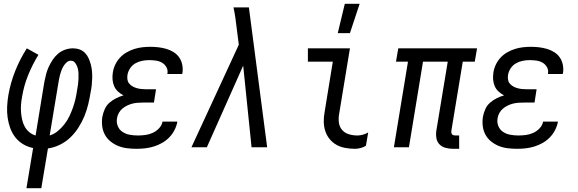

<svg xmlns="http://www.w3.org/2000/svg" viewBox="-20 -774 3040 1009"><path d="M119 215 154 4Q125 -2 101 -16.5Q77 -31 60 -53Q43 -75 33.5 -101.5Q24 -128 20 -156.5Q16 -185 17.5 -214.5Q19 -244 24 -274Q35 -338 59.5 -400Q84 -462 121 -520L182 -486Q150 -434 127.5 -378Q105 -322 96 -265Q92 -244 90.5 -224Q89 -204 90.5 -184Q92 -164 96.5 -144.5Q101 -125 110 -108.5Q119 -92 134 -79.5Q149 -67 167 -62L213 -343Q217 -363 222 -383Q227 -403 236 -422.5Q245 -442 257 -460Q269 -478 285.5 -492Q302 -506 322.5 -513Q343 -520 363 -520Q382 -520 398.5 -514Q415 -508 427 -495.5Q439 -483 446 -467Q453 -451 457.5 -434Q462 -417 463.5 -399Q465 -381 464.5 -362.5Q464 -344 462 -325.5Q460 -307 456 -288Q451 -257 443.5 -225.5Q436 -194 423.5 -163.5Q411 -133 392.5 -104Q374 -75 349.5 -51.5Q325 -28 294 -13Q263 2 232 6L197 215ZM241 -62Q264 -69 283.5 -85Q303 -101 318.5 -121Q334 -141 344.5 -163Q355 -185 363 -207.5Q371 -230 376.5 -253.5Q382 -277 385 -300Q388 -315 390 -330Q392 -345 392.5 -359.5Q393 -374 392.5 -389Q392 -404 388 -417.5Q384 -431 375.5 -443Q367 -455 352 -455Q340 -455 330 -446Q320 -437 313.5 -426Q307 -415 302.5 -403Q298 -391 295 -379.5Q292 -368 290 -356Q288 -344 286 -333Z M698 8Q673 8 648 5Q623 2 601 -7Q579 -16 560.5 -31Q542 -46 531 -66.5Q520 -87 517 -111.5Q514 -136 518 -161Q522 -181 530.5 -200.5Q539 -220 555 -234Q571 -248 590 -257.5Q609 -267 629 -273Q613 -281 600 -293Q587 -305 580 -321Q573 -337 571.5 -355.5Q570 -374 573 -393Q576 -414 585.5 -434Q595 -454 610 -470.5Q625 -487 645 -498.5Q665 -510 685.5 -516.5Q706 -523 727.5 -525.5Q749 -528 770 -528Q792 -528 813 -525.5Q834 -523 854.5 -517Q875 -511 892.5 -500Q910 -489 921.5 -472.5Q933 -456 937.5 -435Q942 -414 939 -392L937 -385H859L860 -388Q863 -406 854.5 -421Q846 -436 831.5 -444.5Q817 -453 799.5 -455.5Q782 -458 764 -458Q746 -458 727.5 -454.5Q709 -451 692 -441.5Q675 -432 664 -415.5Q653 -399 650 -381Q648 -369 649.5 -357Q651 -345 658 -336Q665 -327 675 -321Q685 -315 696.5 -311.5Q708 -308 720 -306.5Q732 -305 744 -305H800L789 -235H733Q719 -235 704.5 -234Q690 -233 676 -229.5Q662 -226 648.5 -219.5Q635 -213 623.5 -203.5Q612 -194 604.5 -180.5Q597 -167 595 -153Q591 -131 599 -111.5Q607 -92 623.5 -81Q640 -70 661 -66Q682 -62 704 -62Q723 -62 743 -64.5Q763 -67 782 -75.5Q801 -84 816 -100Q831 -116 834 -135H912V-134Q908 -112 897 -90.5Q886 -69 869.5 -52Q853 -35 832 -23Q811 -11 788 -4Q765 3 742.5 5.5Q720 8 698 8Z M986 0 1235 -539 1224 -625Q1221 -652 1217 -680Q1213 -708 1207 -735H1288L1384 0H1302L1258 -429L1067 0Z M1846 8Q1820 8 1795 3.5Q1770 -1 1749 -12.5Q1728 -24 1712.5 -43Q1697 -62 1689.5 -85Q1682 -108 1681.5 -134Q1681 -160 1686 -186L1729 -450H1598V-520H1819L1762 -174Q1758 -151 1761 -129Q1764 -107 1778 -91Q1792 -75 1813.5 -68.5Q1835 -62 1858 -62Q1872 -62 1886.5 -66Q1901 -70 1915 -78L1903 -8Q1890 0 1875 4Q1860 8 1846 8ZM1755 -600 1792 -754H1870L1819 -600Z M2393 8H2361Q2341 8 2322 3Q2303 -2 2290 -15Q2277 -28 2273.5 -47.5Q2270 -67 2273 -87L2333 -450H2203L2129 0H2050L2124 -450H2061L2073 -520H2487L2475 -450H2412L2352 -87Q2351 -82 2352 -77Q2353 -72 2355.5 -68.5Q2358 -65 2363 -63.5Q2368 -62 2373 -62H2393Z M2698 8Q2673 8 2648 5Q2623 2 2601 -7Q2579 -16 2560.5 -31Q2542 -46 2531 -66.5Q2520 -87 2517 -111.5Q2514 -136 2518 -161Q2522 -181 2530.5 -200.5Q2539 -220 2555 -234Q2571 -248 2590 -257.5Q2609 -267 2629 -273Q2613 -281 2600 -293Q2587 -305 2580 -321Q2573 -337 2571.5 -355.5Q2570 -374 2573 -393Q2576 -414 2585.5 -434Q2595 -454 2610 -470.5Q2625 -487 2645 -498.5Q2665 -510 2685.5 -516.5Q2706 -523 2727.5 -525.5Q2749 -528 2770 -528Q2792 -528 2813 -525.5Q2834 -523 2854.5 -517Q2875 -511 2892.5 -500Q2910 -489 2921.5 -472.5Q2933 -456 2937.5 -435Q2942 -414 2939 -392L2937 -385H2859L2860 -388Q2863 -406 2854.5 -421Q2846 -436 2831.5 -444.5Q2817 -453 2799.5 -455.5Q2782 -458 2764 -458Q2746 -458 2727.5 -454.5Q2709 -451 2692 -441.5Q2675 -432 2664 -415.5Q2653 -399 2650 -381Q2648 -369 2649.5 -357Q2651 -345 2658 -336Q2665 -327 2675 -321Q2685 -315 2696.5 -311.5Q2708 -308 2720 -306.5Q2732 -305 2744 -305H2800L2789 -235H2733Q2719 -235 2704.5 -234Q2690 -233 2676 -229.5Q2662 -226 2648.5 -219.5Q2635 -213 2623.5 -203.5Q2612 -194 2604.5 -180.5Q2597 -167 2595 -153Q2591 -131 2599 -111.5Q2607 -92 2623.5 -81Q2640 -70 2661 -66Q2682 -62 2704 -62Q2723 -62 2743 -64.5Q2763 -67 2782 -75.5Q2801 -84 2816 -100Q2831 -116 2834 -135H2912V-134Q2908 -112 2897 -90.5Q2886 -69 2869.5 -52Q2853 -35 2832 -23Q2811 -11 2788 -4Q2765 3 2742.5 5.5Q2720 8 2698 8Z"/></svg>

Font: Iosevka Oblique
Style: Regular
Weight: 400
Italic angle: -9°
Monospace: yes
Designer: Belleve Invis
Foundry: Belleve Invis
Version: Version 32.5.0; ttfautohint (v1.8.4)